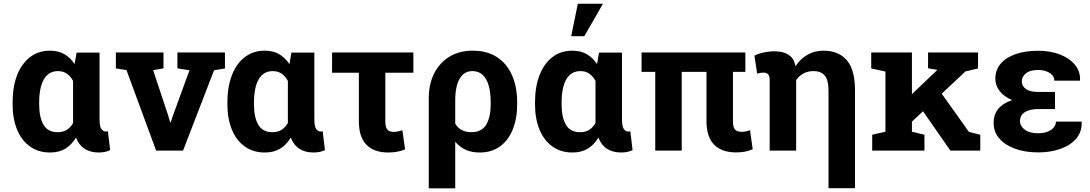

<svg xmlns="http://www.w3.org/2000/svg" viewBox="-20 -811 5869 1034"><path d="M249 10.3Q186.5 10.3 141.4 -22.2Q96.2 -54.7 72 -113Q47.9 -171.4 47.9 -249.5V-259.8Q47.9 -343.3 72 -405.8Q96.2 -468.3 141.4 -503.2Q186.5 -538.1 249 -538.1Q294.4 -538.1 326.7 -519.3Q358.9 -500.5 381.8 -465.8L392.6 -527.8H516.1V-168.5Q516.1 -131.8 525.4 -117.2Q534.7 -102.5 550.8 -102.5Q553.7 -102.5 556.6 -103Q559.6 -103.5 561 -104.5L573.2 -2.4Q557.1 4.9 542.2 7.6Q527.3 10.3 511.2 10.3Q467.3 10.3 436 -9.5Q404.8 -29.3 389.2 -69.8Q365.7 -30.8 331.8 -10.3Q297.9 10.3 249 10.3ZM290.5 -99.1Q319.3 -99.1 339.6 -111.8Q359.9 -124.5 373.5 -148.4V-375.5Q364.3 -392.6 352.3 -404.3Q340.3 -416 325.2 -422.1Q310.1 -428.2 292.5 -428.2Q256.8 -428.2 234.4 -407Q211.9 -385.7 201.4 -347.9Q190.9 -310.1 190.9 -259.8V-249.5Q190.9 -179.7 214.1 -139.4Q237.3 -99.1 290.5 -99.1Z M820.8 0 661.1 -433.6 604 -442.4V-528.3H860.4V-442.9L804.7 -433.1L884.3 -193.4L896.5 -152.3H899.4L913.1 -193.4L1000.5 -432.6L935.5 -442.9V-528.3H1191.4V-442.4L1132.8 -432.6L965.8 0Z M1405.8 10.3Q1343.3 10.3 1298.1 -22.2Q1252.9 -54.7 1228.8 -113Q1204.6 -171.4 1204.6 -249.5V-259.8Q1204.6 -343.3 1228.8 -405.8Q1252.9 -468.3 1298.1 -503.2Q1343.3 -538.1 1405.8 -538.1Q1451.2 -538.1 1483.4 -519.3Q1515.6 -500.5 1538.6 -465.8L1549.3 -527.8H1672.9V-168.5Q1672.9 -131.8 1682.1 -117.2Q1691.4 -102.5 1707.5 -102.5Q1710.4 -102.5 1713.4 -103Q1716.3 -103.5 1717.8 -104.5L1730 -2.4Q1713.9 4.9 1699 7.6Q1684.1 10.3 1668 10.3Q1624 10.3 1592.8 -9.5Q1561.5 -29.3 1545.9 -69.8Q1522.5 -30.8 1488.5 -10.3Q1454.6 10.3 1405.8 10.3ZM1447.3 -99.1Q1476.1 -99.1 1496.3 -111.8Q1516.6 -124.5 1530.3 -148.4V-375.5Q1521 -392.6 1509 -404.3Q1497.1 -416 1481.9 -422.1Q1466.8 -428.2 1449.2 -428.2Q1413.6 -428.2 1391.1 -407Q1368.7 -385.7 1358.2 -347.9Q1347.7 -310.1 1347.7 -259.8V-249.5Q1347.7 -179.7 1370.8 -139.4Q1394 -99.1 1447.3 -99.1Z M2070.8 10.3Q1994.1 10.3 1953.4 -31.5Q1912.6 -73.2 1912.6 -158.7V-419.4H1768.1L1768.6 -528.3H2206.1V-419.4H2055.2V-156.7Q2055.2 -125 2066.2 -112.8Q2077.1 -100.6 2101.6 -100.6Q2108.4 -100.6 2116 -101.8Q2123.5 -103 2131.3 -105Q2139.2 -106.9 2147 -109.4L2161.6 -6.8Q2140.6 2.4 2118.2 6.3Q2095.7 10.3 2070.8 10.3Z M2289.1 203.1V-281.7Q2289.1 -358.4 2318.4 -416Q2347.7 -473.6 2400.9 -505.9Q2454.1 -538.1 2525.9 -538.1Q2603 -538.1 2656.2 -503.4Q2709.5 -468.8 2737.3 -406.2Q2765.1 -343.8 2765.1 -259.8V-249.5Q2765.1 -171.4 2741 -112.8Q2716.8 -54.2 2671.9 -22Q2627 10.3 2563.5 10.3Q2520 10.3 2487.5 -4.6Q2455.1 -19.5 2431.6 -47.9V203.1ZM2518.6 -99.1Q2574.2 -99.1 2598.4 -139.6Q2622.6 -180.2 2622.6 -249.5V-259.8Q2622.6 -311 2612.1 -348.9Q2601.6 -386.7 2579.6 -407.5Q2557.6 -428.2 2523.4 -428.2Q2492.7 -428.2 2472.2 -408.7Q2451.7 -389.2 2441.7 -354.2Q2431.6 -319.3 2431.6 -272.9V-145Q2444.8 -122.6 2466.8 -110.8Q2488.8 -99.1 2518.6 -99.1Z M3062.5 10.3Q3000 10.3 2954.8 -22.2Q2909.7 -54.7 2885.5 -113Q2861.3 -171.4 2861.3 -249.5V-259.8Q2861.3 -343.3 2885.5 -405.8Q2909.7 -468.3 2954.8 -503.2Q3000 -538.1 3062.5 -538.1Q3107.9 -538.1 3140.1 -519.3Q3172.4 -500.5 3195.3 -465.8L3206.1 -527.8H3329.6V-168.5Q3329.6 -131.8 3338.9 -117.2Q3348.1 -102.5 3364.3 -102.5Q3367.2 -102.5 3370.1 -103Q3373 -103.5 3374.5 -104.5L3386.7 -2.4Q3370.6 4.9 3355.7 7.6Q3340.8 10.3 3324.7 10.3Q3280.8 10.3 3249.5 -9.5Q3218.3 -29.3 3202.6 -69.8Q3179.2 -30.8 3145.3 -10.3Q3111.3 10.3 3062.5 10.3ZM3104 -99.1Q3132.8 -99.1 3153.1 -111.8Q3173.3 -124.5 3187 -148.4V-375.5Q3177.7 -392.6 3165.8 -404.3Q3153.8 -416 3138.7 -422.1Q3123.5 -428.2 3106 -428.2Q3070.3 -428.2 3047.9 -407Q3025.4 -385.7 3014.9 -347.9Q3004.4 -310.1 3004.4 -259.8V-249.5Q3004.4 -179.7 3027.6 -139.4Q3050.8 -99.1 3104 -99.1ZM3056.2 -616.2 3091.8 -791H3227.1L3127 -616.2Z M3944.8 9.8Q3866.7 9.8 3825.7 -32Q3784.7 -73.7 3784.7 -159.2V-423.8H3651.4V0H3508.8V-423.8H3435.1V-528.3H3994.1V-423.8H3927.2V-157.2Q3927.2 -125.5 3938.5 -113.3Q3949.7 -101.1 3974.6 -101.1Q3985.8 -101.1 3996.6 -103.3Q4007.3 -105.5 4019 -109.9L4033.7 -7.3Q4012.2 2 3990.5 5.9Q3968.8 9.8 3944.8 9.8Z M4441.9 202.6V-323.2Q4441.9 -379.9 4421.6 -404.1Q4401.4 -428.2 4361.3 -428.2Q4330.6 -428.2 4306.9 -415.3Q4283.2 -402.3 4267.6 -379.4V0H4125V-380.4Q4125 -402.3 4116.5 -411.1Q4107.9 -419.9 4090.8 -419.9Q4081.5 -419.9 4075.7 -418.7Q4069.8 -417.5 4057.6 -414.6L4043 -511.2Q4061.5 -521.5 4091.3 -528.1Q4121.1 -534.7 4150.9 -534.7Q4196.3 -534.7 4224.9 -517.1Q4253.4 -499.5 4261.2 -465.8Q4262.2 -463.4 4262.9 -460.2Q4263.7 -457 4264.2 -454.6Q4290.5 -494.6 4329.1 -516.4Q4367.7 -538.1 4415 -538.1Q4495.1 -538.1 4539.8 -487.3Q4584.5 -436.5 4584.5 -323.7V202.6Z M4877.4 -143.1 4812.5 -229 5026.4 -433.1 5027.8 -434.6 4978 -443.4V-528.3H5247.1V-442.4L5179.2 -426.3ZM4677.2 0V-85.4L4748.5 -101.6V-425.8L4671.9 -442.4V-528.3H4891.1V-101.6L4958.5 -85.4V0ZM5098.1 0 4936.5 -232.4 5030.8 -335.4 5198.2 -100.6 5259.3 -85.4V0Z M5571.3 9.8Q5502 9.8 5447.8 -9.5Q5393.6 -28.8 5362.3 -64.5Q5331.1 -100.1 5331.1 -149.4Q5331.1 -238.8 5431.2 -272Q5388.2 -289.6 5364.3 -319.6Q5340.3 -349.6 5340.3 -387.2Q5340.3 -434.6 5369.4 -468.3Q5398.4 -502 5450.2 -519.8Q5502 -537.6 5570.3 -537.6Q5636.7 -537.6 5688.2 -517.6Q5739.7 -497.6 5769 -462.2Q5798.3 -426.8 5796.4 -379.4L5795.4 -376.5H5658.2Q5658.2 -394 5646.2 -407Q5634.3 -419.9 5614.5 -427Q5594.7 -434.1 5570.3 -434.1Q5526.9 -434.1 5504.9 -416Q5482.9 -397.9 5482.9 -374Q5482.9 -346.7 5505.4 -331.3Q5527.8 -315.9 5570.3 -315.9H5661.6V-223.6H5570.3Q5523.4 -223.6 5498.3 -206.5Q5473.1 -189.5 5473.1 -159.2Q5473.1 -131.8 5498.8 -112.5Q5524.4 -93.3 5571.3 -93.3Q5613.8 -93.3 5640.1 -111.3Q5666.5 -129.4 5666.5 -156.2H5804.2L5805.2 -153.3Q5807.1 -100.6 5775.6 -64.2Q5744.1 -27.8 5690.2 -9Q5636.2 9.8 5571.3 9.8Z"/></svg>

Font: Robotiche
Style: Bold
Weight: 700
Designer: Google
Version: Version 2.001